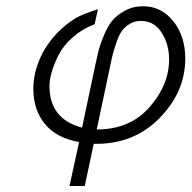

<svg xmlns="http://www.w3.org/2000/svg" viewBox="-20 -455 626 627"><path d="M299.8 -424.8 289.1 -376Q248 -360.4 217.3 -333Q186.5 -305.7 171.4 -275.4Q156.2 -245.1 148.9 -219.7Q141.6 -194.3 141.6 -173.8Q141.6 -66.4 248 -38.1L292 -246.1Q297.9 -274.4 302.2 -291.5Q306.6 -308.6 319.3 -339.4Q332 -370.1 346.7 -387.7Q361.3 -405.3 387.7 -419.9Q414.1 -434.6 447.3 -434.6Q506.8 -434.6 545.9 -385.7Q585 -336.9 585 -263.7Q585 -154.3 500 -68.4Q415 17.6 286.1 14.6L256.8 152.3H207L238.3 8.8Q165 -3.9 127 -49.8Q88.9 -95.7 88.9 -165Q88.9 -217.8 113.3 -270Q137.7 -322.3 184.6 -364.3Q213.9 -389.6 236.8 -400.9Q259.8 -412.1 299.8 -424.8ZM340.8 -244.1 295.9 -32.2Q404.3 -32.2 468.3 -105Q532.2 -177.7 532.2 -260.7Q532.2 -310.5 507.8 -348.6Q483.4 -386.7 440.4 -386.7Q420.9 -386.7 405.3 -377.9Q389.6 -369.1 379.9 -356.4Q370.1 -343.8 362.3 -322.3Q354.5 -300.8 350.1 -284.7Q345.7 -268.6 340.8 -244.1Z"/></svg>

Font: Thabit-Oblique
Style: Oblique
Weight: 500
Designer: Regenerated by Nadim Shaikli
Foundry: MAK Alagha
Version: 0.01